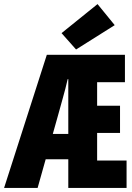

<svg xmlns="http://www.w3.org/2000/svg" viewBox="-24 -919 644 939"><path d="M-4 0 205 -651H587V-517H451V-402H563V-269H451V-134H595V0H310V-532H307Q296 -484 283 -438.5Q270 -393 259 -352L160 0ZM133 -140V-264H370V-140ZM348 -677 277 -757 453 -899 537 -796Z"/></svg>

Font: Source Code Pro ExtraBold
Style: Regular
Weight: 800
Monospace: yes
Designer: Paul D. Hunt, Teo Tuominen
Foundry: Adobe Systems Incorporated
Version: Version 1.018;hotconv 1.0.116;makeotfexe 2.5.65601